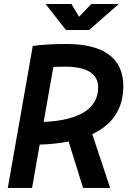

<svg xmlns="http://www.w3.org/2000/svg" viewBox="-20 -918 626 938"><path d="M18.1 0H136.7L173.8 -211.4C226.1 -213.4 272.9 -218.3 315.4 -226.6L385.7 0H518.1L430.7 -262.7C531.2 -309.6 582.5 -388.7 582.5 -497.6C582.5 -632.8 487.3 -703.1 305.2 -703.1C238.8 -703.1 182.1 -699.7 140.1 -693.4ZM193.4 -322.3 240.7 -591.3C259.3 -591.8 278.8 -592.3 298.8 -592.3C404.3 -592.3 459.5 -557.6 459.5 -491.2C459.5 -387.7 368.7 -330.1 193.4 -322.3ZM302.2 -771.5H415.5L560.1 -898.4H425.8L366.2 -835.9L329.1 -898.4H202.6Z"/></svg>

Font: Cascadia Mono SemiBold
Style: Italic
Weight: 600
Italic angle: -10°
Monospace: yes
Designer: Aaron Bell
Foundry: Saja Typeworks
Version: Version 2404.023